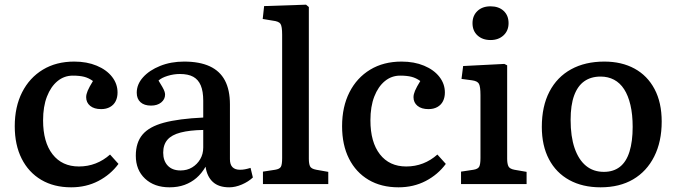

<svg xmlns="http://www.w3.org/2000/svg" viewBox="-20 -786 2889 820"><path d="M284 14Q210 14 156 -18Q102 -50 72.5 -108.5Q43 -167 43 -247Q43 -330 74.5 -392Q106 -454 163 -488.5Q220 -523 297 -523Q351 -523 393 -505.5Q435 -488 458.5 -458Q482 -428 482 -391Q482 -370 474 -354Q466 -338 450 -329Q434 -320 412 -320Q382 -320 365 -334Q348 -348 348 -371Q348 -383 354.5 -398.5Q361 -414 377 -440Q359 -453 339.5 -458Q320 -463 291 -463Q254 -463 225.5 -439.5Q197 -416 180.5 -373.5Q164 -331 164 -272Q164 -179 204.5 -127Q245 -75 317 -75Q355 -75 388.5 -88Q422 -101 450 -126L486 -86Q452 -40 400 -13Q348 14 284 14Z M704 14Q639 14 599.5 -23Q560 -60 560 -121Q560 -177 588.5 -211Q617 -245 680 -262Q743 -279 848 -284V-356Q848 -396 837.5 -421Q827 -446 805.5 -458Q784 -470 748 -470Q722 -470 696 -462Q670 -454 657 -442Q667 -426 673.5 -414.5Q680 -403 682.5 -395.5Q685 -388 685 -382Q685 -362 668.5 -348.5Q652 -335 625 -335Q596 -335 580 -349.5Q564 -364 564 -390Q564 -426 591 -456Q618 -486 664 -504.5Q710 -523 766 -523Q832 -523 875.5 -503Q919 -483 940.5 -442.5Q962 -402 962 -340V-106Q962 -83 973 -72Q984 -61 1005 -61Q1016 -61 1026.5 -63Q1037 -65 1050 -69L1060 -28Q1041 -10 1013 2Q985 14 959 14Q914 14 889 -9Q864 -32 858 -74Q841 -45 819 -26Q797 -7 768.5 3.5Q740 14 704 14ZM751 -58Q779 -58 800.5 -71Q822 -84 835 -106Q848 -128 848 -156V-231Q790 -230 751.5 -220Q713 -210 695 -189Q677 -168 677 -134Q677 -99 696.5 -78.5Q716 -58 751 -58Z M1103 0V-53L1155 -61Q1174 -64 1179.5 -73.5Q1185 -83 1185 -111V-638Q1185 -673 1178 -684Q1171 -695 1144 -698L1102 -705L1108 -760L1287 -766L1299 -756V-108Q1299 -87 1304 -76Q1309 -65 1331 -61L1382 -52V0Z M1682 14Q1608 14 1554 -18Q1500 -50 1470.5 -108.5Q1441 -167 1441 -247Q1441 -330 1472.5 -392Q1504 -454 1561 -488.5Q1618 -523 1695 -523Q1749 -523 1791 -505.5Q1833 -488 1856.5 -458Q1880 -428 1880 -391Q1880 -370 1872 -354Q1864 -338 1848 -329Q1832 -320 1810 -320Q1780 -320 1763 -334Q1746 -348 1746 -371Q1746 -383 1752.5 -398.5Q1759 -414 1775 -440Q1757 -453 1737.5 -458Q1718 -463 1689 -463Q1652 -463 1623.5 -439.5Q1595 -416 1578.5 -373.5Q1562 -331 1562 -272Q1562 -179 1602.5 -127Q1643 -75 1715 -75Q1753 -75 1786.5 -88Q1820 -101 1848 -126L1884 -86Q1850 -40 1798 -13Q1746 14 1682 14Z M1949 0V-53L2002 -61Q2021 -64 2026.5 -74Q2032 -84 2032 -111V-380Q2032 -416 2025.5 -428Q2019 -440 1996 -443L1951 -449L1958 -504L2134 -513L2146 -507V-108Q2146 -88 2151 -76.5Q2156 -65 2177 -61L2229 -52V0ZM2075 -615Q2041 -615 2019.5 -634.5Q1998 -654 1998 -687Q1998 -719 2019 -739Q2040 -759 2075 -759Q2110 -759 2131 -739.5Q2152 -720 2152 -687Q2152 -655 2130.5 -635Q2109 -615 2075 -615Z M2545 14Q2468 14 2411.5 -17Q2355 -48 2324.5 -106Q2294 -164 2294 -244Q2294 -332 2326.5 -394.5Q2359 -457 2419 -490Q2479 -523 2561 -523Q2635 -523 2690 -493Q2745 -463 2775.5 -405.5Q2806 -348 2806 -267Q2806 -181 2774 -117.5Q2742 -54 2684 -20Q2626 14 2545 14ZM2559 -52Q2600 -52 2627.5 -73.5Q2655 -95 2668.5 -138.5Q2682 -182 2682 -244Q2682 -297 2672.5 -337.5Q2663 -378 2645.5 -405Q2628 -432 2602.5 -445.5Q2577 -459 2545 -459Q2504 -459 2475.5 -439Q2447 -419 2432 -378Q2417 -337 2417 -274Q2417 -203 2434 -153.5Q2451 -104 2482.5 -78Q2514 -52 2559 -52Z"/></svg>

Font: Literata 18pt Medium
Style: Regular
Weight: 500
Designer: Latin by Veronika Burian and Jose Scaglione. Greek by Irene Vlachou. Cyrillic by Vera Evstafieva.
Foundry: TypeTogether
Version: Version 3.103;gftools[0.9.29]